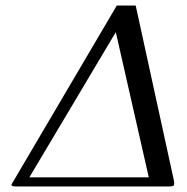

<svg xmlns="http://www.w3.org/2000/svg" viewBox="-20 -671 676 693"><path d="M469 -651H402L401 -650L29 -18C26 -13 23 -9 22 -6V-5L21 -4C21 -3 21 -3 22 -2C23 1 30 2 42 2H588C595 2 601 2 604 0C605 0 606 -1 607 -1C607 -2 608 -3 608 -4V-6C608 -7 609 -8 609 -9C609 -12 608 -14 608 -18L470 -650ZM398 -555 517 -31H86Z"/></svg>

Font: Libertinus Serif
Style: Italic
Weight: 400
Italic angle: -12°
Designer: Philipp H. Poll, Khaled Hosny
Foundry: Caleb Maclennan
Version: Version 7.050;RELEASE